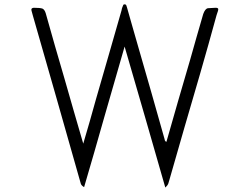

<svg xmlns="http://www.w3.org/2000/svg" viewBox="-20 -1136 1131 875"><path d="M363.3 -283.2Q351.6 -290 348.6 -297.9Q346.7 -305.7 343.8 -314.5Q290 -502 237.3 -689.5Q183.6 -877 129.9 -1064.5Q127.9 -1071.3 124 -1085.9Q123 -1088.9 123 -1090.8Q122.1 -1099.6 133.8 -1100.6Q163.1 -1100.6 173.8 -1096.7Q183.6 -1091.8 188.5 -1075.2Q209 -1001 230.5 -926.8Q252 -853.5 273.4 -779.3Q293.9 -706.1 315.4 -632.8Q336.9 -559.6 359.4 -481.4Q375 -535.2 389.6 -585Q403.3 -633.8 417 -682.6Q446.3 -784.2 475.6 -885.7Q504.9 -988.3 534.2 -1089.8Q535.2 -1092.8 535.2 -1095.7Q536.1 -1098.6 537.1 -1101.6Q539.1 -1105.5 541 -1111.3Q542 -1116.2 547.9 -1116.2Q553.7 -1116.2 555.7 -1111.3Q557.6 -1106.4 558.6 -1102.5Q570.3 -1059.6 583 -1016.6Q595.7 -973.6 607.4 -931.6Q637.7 -824.2 668.9 -717.8Q699.2 -610.4 729.5 -503.9Q730.5 -500 731.4 -496.1Q732.4 -492.2 738.3 -489.3Q765.6 -583 792 -676.8Q819.3 -770.5 846.7 -864.3Q861.3 -916 876 -967.8Q891.6 -1020.5 906.2 -1072.3Q915 -1096.7 927.7 -1098.6Q940.4 -1099.6 962.9 -1100.6Q975.6 -1100.6 974.6 -1092.8Q974.6 -1089.8 973.6 -1086.9Q969.7 -1073.2 966.8 -1066.4Q948.2 -999 929.7 -932.6Q910.2 -866.2 891.6 -798.8Q856.4 -678.7 821.3 -557.6Q787.1 -436.5 752 -316.4Q750 -308.6 747.1 -299.8Q744.1 -291 733.4 -281.2Q687.5 -441.4 641.6 -600.6Q595.7 -759.8 547.9 -923.8Q501 -760.7 455.1 -601.6Q410.2 -442.4 363.3 -283.2Z"/></svg>

Font: Das Gitter
Style: Book
Weight: 400
Version: Version 006.000